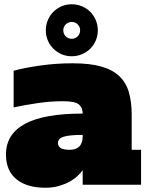

<svg xmlns="http://www.w3.org/2000/svg" viewBox="-20 -867 692 901"><path d="M368 -68Q359 -56 344 -41.5Q329 -27 307.5 -15Q286 -3 257.5 5.5Q229 14 193 14Q106 14 57 -26Q8 -66 8 -142Q8 -237 96.5 -285.5Q185 -334 368 -334Q368 -362 350 -377Q332 -392 276 -392Q216 -392 155.5 -383Q95 -374 44 -363V-535Q95 -549 169 -559.5Q243 -570 321 -570Q401 -570 454.5 -555Q508 -540 540 -509.5Q572 -479 585 -433.5Q598 -388 598 -328V-164H642V0H368ZM368 -234Q306 -234 279 -225.5Q252 -217 252 -196Q252 -164 307 -164Q368 -164 368 -228ZM195 -725Q195 -750 204.5 -772.5Q214 -795 230.5 -811.5Q247 -828 269 -837.5Q291 -847 317 -847Q342 -847 364.5 -837.5Q387 -828 403.5 -811.5Q420 -795 429.5 -772.5Q439 -750 439 -725Q439 -699 429.5 -677Q420 -655 403.5 -638.5Q387 -622 364.5 -612.5Q342 -603 317 -603Q291 -603 269 -612.5Q247 -622 230.5 -638.5Q214 -655 204.5 -677Q195 -699 195 -725ZM277 -725Q277 -708 288.5 -696.5Q300 -685 317 -685Q333 -685 344.5 -696.5Q356 -708 356 -725Q356 -741 344.5 -752.5Q333 -764 317 -764Q300 -764 288.5 -752.5Q277 -741 277 -725Z"/></svg>

Font: Alfa Slab One
Style: Regular
Weight: 400
Designer: JM Sole
Foundry: JM Sole
Version: Version 1.001